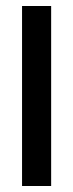

<svg xmlns="http://www.w3.org/2000/svg" viewBox="-20 -620 244 640"><path d="M53.5 0V-600H150.5V0Z"/></svg>

Font: Big Shoulders Stencil Text Thin SemiBold
Style: Regular
Weight: 600
Version: Version 2.001